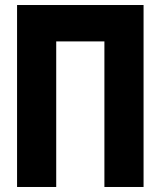

<svg xmlns="http://www.w3.org/2000/svg" viewBox="-20 -745 640 765"><path d="M48 -725H552V0H396V-580H204V0H48Z"/></svg>

Font: JuliaMono Black
Style: Regular
Weight: 900
Monospace: yes
Designer: cormullion
Foundry: corm
Version: Version 0.054; ttfautohint (v1.8.4)